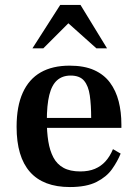

<svg xmlns="http://www.w3.org/2000/svg" viewBox="-20 -745 557 775"><path d="M262 10Q155 10 101 -51Q47 -112 47 -233Q47 -316 72 -371Q97 -426 144.5 -453Q192 -480 261 -480Q320 -480 360 -462Q400 -444 424 -411.5Q448 -379 459 -336Q470 -293 470 -242V-229H132V-269H348Q348 -321 342.5 -359.5Q337 -398 319.5 -419Q302 -440 265 -440Q232 -440 210.5 -421Q189 -402 179 -361.5Q169 -321 169 -257Q169 -212 175 -174.5Q181 -137 195.5 -109.5Q210 -82 236.5 -67.5Q263 -53 304 -53Q338 -53 363 -63.5Q388 -74 406 -94Q424 -114 436 -143L467 -125Q454 -93 432 -62Q410 -31 369.5 -10.5Q329 10 262 10ZM111 -550 223 -725H305L412 -550H369L256 -651L155 -550Z"/></svg>

Font: Frank Ruhl Libre Medium
Style: Regular
Weight: 500
Designer: Yanek Iontef
Foundry: Fontef
Version: Version 6.004